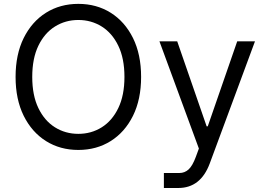

<svg xmlns="http://www.w3.org/2000/svg" viewBox="-20 -757 1358 982"><path d="M701.7 -363.6Q701.7 -248.6 660.2 -164.8Q618.6 -81 546.2 -35.5Q473.7 9.9 380.7 9.9Q287.6 9.9 215.2 -35.5Q142.8 -81 101.2 -164.8Q59.7 -248.6 59.7 -363.6Q59.7 -478.7 101.2 -562.5Q142.8 -646.3 215.2 -691.8Q287.6 -737.2 380.7 -737.2Q473.7 -737.2 546.2 -691.8Q618.6 -646.3 660.2 -562.5Q701.7 -478.7 701.7 -363.6ZM616.5 -363.6Q616.5 -458.1 585 -523.1Q553.6 -588.1 500.2 -621.4Q446.7 -654.8 380.7 -654.8Q314.6 -654.8 261.2 -621.4Q207.7 -588.1 176.3 -523.1Q144.9 -458.1 144.9 -363.6Q144.9 -269.2 176.3 -204.2Q207.7 -139.2 261.2 -105.8Q314.6 -72.4 380.7 -72.4Q446.7 -72.4 500.2 -105.8Q553.6 -139.2 585 -204.2Q616.5 -269.2 616.5 -363.6ZM892 204.5H818.2V127.8H897.7Q924.7 127.8 944.8 109.4Q964.8 90.9 981.5 45.5L997.2 2.8L795.5 -545.5H886.4L1036.9 -110.8H1042.6L1193.2 -545.5H1284.1L1052.6 79.5Q1006 204.5 892 204.5Z"/></svg>

Font: Inter Zeller
Style: Regular
Weight: 400
Designer: Rasmus Andersson; Joe Bland
Foundry: zeller
Version: Version 3.015;git-dec3a8cb1